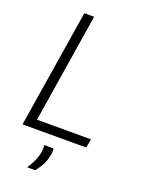

<svg xmlns="http://www.w3.org/2000/svg" viewBox="-168 -777 799 1070"><g transform="rotate(20 231.0 -242.0)"><path d="M28 0 140 -700H198L95 -52H415L406 0ZM181 67H236Q238 74 238 81Q238 88 237 95Q234 117 227 138Q220 159 208.5 178Q197 197 182 216H134Q155 185 167 155.5Q179 126 182 99Q183 89 182.5 81Q182 73 181 67Z"/></g></svg>

Font: Georama ExtraCondensed Thin Light
Style: Italic
Weight: 300
Italic angle: -9°
Version: Version 1.001